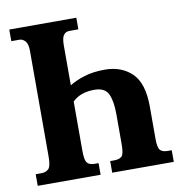

<svg xmlns="http://www.w3.org/2000/svg" viewBox="-80 -788 813 863"><g transform="rotate(-10 326.5 -357.0)"><path d="M23 0H310V-53H293Q268 -53 258 -65.5Q248 -78 248 -118V-345Q284 -381 348 -381Q396 -381 411.5 -348.5Q427 -316 427 -257V-118Q427 -74 416 -63.5Q405 -53 380 -53H363V0H644V-53H626Q601 -53 591 -65Q581 -77 581 -116V-264Q581 -370 533.5 -416Q486 -462 410 -462Q356 -462 315 -449Q274 -436 248 -419V-600Q248 -635 257.5 -648Q267 -661 284 -661H325V-714H19V-661H57Q70 -661 82 -648.5Q94 -636 94 -603V-121Q94 -76 81.5 -64.5Q69 -53 50 -53H23Z"/></g></svg>

Font: Noto Serif ExtraCondensed Extra
Style: Regular
Weight: 800
Width: 3
Designer: Monotype Design Team
Foundry: Monotype Imaging Inc.
Version: Version 1.002